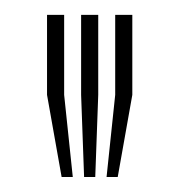

<svg xmlns="http://www.w3.org/2000/svg" viewBox="-20 -820 241 258"><path d="M123.2 -582.2 134.8 -692.5V-800H157.8V-692.5L138.2 -582.2ZM62.8 -582.2 43.2 -692.5V-800H66.2V-692.5L77.8 -582.2ZM93 -582.2 89 -692.5V-800H112V-692.5L108 -582.2Z"/></svg>

Font: Big Shoulders Inline Text Thin
Style: Bold
Weight: 700
Version: Version 2.002